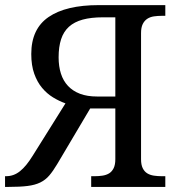

<svg xmlns="http://www.w3.org/2000/svg" viewBox="-31 -734 707 754"><path d="M421.9 -666H373Q326.7 -666 293.7 -657Q260.7 -647.9 239.7 -628.9Q218.8 -609.9 209 -580.1Q199.2 -550.3 199.2 -508.8Q199.2 -473.1 208.3 -444.8Q217.3 -416.5 236.1 -396.5Q254.9 -376.5 283.2 -365.7Q311.5 -355 350.1 -355H421.9ZM323.2 -308.1 193.8 -89.8Q177.2 -62 162.4 -44.7Q147.5 -27.3 127 -17.3Q106.4 -7.3 77.1 -3.7Q47.9 0 2.9 0H-11.2V-42H-7.8Q7.8 -42 21.5 -46.9Q35.2 -51.8 47.6 -61.8Q60.1 -71.8 72.3 -86.7Q84.5 -101.6 97.2 -122.1L226.1 -328.1Q201.2 -336.9 177.2 -351.6Q153.3 -366.2 134.3 -388.9Q115.2 -411.6 103.5 -444.3Q91.8 -477.1 91.8 -522Q91.8 -620.6 159.9 -667.2Q228 -713.9 356.9 -713.9H618.2V-671.9H605Q588.4 -671.9 573.5 -669.7Q558.6 -667.5 547.4 -660.2Q536.1 -652.8 529.5 -639.4Q522.9 -626 522.9 -604V-108.9Q522.9 -86.9 529.5 -73.5Q536.1 -60.1 547.4 -53.2Q558.6 -46.4 573.5 -44.2Q588.4 -42 605 -42H618.2V0H327.1V-42H339.8Q356.4 -42 371.3 -44.2Q386.2 -46.4 397.5 -53.2Q408.7 -60.1 415.3 -73.5Q421.9 -86.9 421.9 -108.9V-308.1Z"/></svg>

Font: Droid Serif
Style: Regular
Weight: 400
Designer: Monotype Design team
Foundry: Monotype Imaging Inc.
Version: Version 1.03